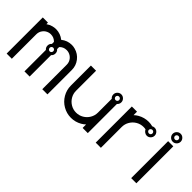

<svg xmlns="http://www.w3.org/2000/svg" viewBox="23 -1236 1837 1837"><g transform="rotate(45 941.5 -317.5)"><path d="M221 -500Q220 -500 219 -500Q197 -500 175 -494Q145 -486 120 -468V-489H50V0H120V-331Q120 -365 140.5 -391.5Q161 -418 194 -427Q206 -430 219 -430Q262 -430 291 -399V-372Q272 -356 272 -331Q272 -306 291 -290V0H361V-290Q380 -306 380 -331Q380 -356 361 -372V-399Q390 -430 432 -430Q446 -430 458 -427Q491 -418 511.5 -391.5Q532 -365 532 -331V0H602V-331Q602 -388 567 -433.5Q532 -479 476 -494Q455 -500 433 -500Q373 -500 326 -462Q280 -499 221 -500ZM343 -313.5Q336 -306 326 -306Q316 -306 309 -313.5Q302 -321 302 -331Q302 -341 309 -348Q316 -355 326 -355Q336 -355 343 -348Q350 -341 350 -331Q350 -321 343 -313.5Z M1048 -446Q1048 -421 1067 -405Q1067 -405 1067 -218Q1067 -178 1047 -144Q1027 -110 993 -90Q959 -70 919 -70Q879 -70 845 -90Q811 -110 791 -144Q771 -178 771 -218V-489H701V-218Q701 -159 730.5 -108.5Q760 -58 810.5 -29Q861 0 919 0Q977 0 1028 -29Q1049 -41 1067 -58V-11H1137V-405Q1156 -421 1156 -446Q1156 -468 1140 -484Q1124 -500 1102 -500Q1080 -500 1064 -484Q1048 -468 1048 -446ZM1085 -463Q1092 -470 1102 -470Q1112 -470 1119 -463Q1126 -456 1126 -446Q1126 -436 1119 -429Q1112 -422 1102 -422Q1092 -422 1085 -429Q1078 -436 1078 -446Q1078 -456 1085 -463Z M1553 -500Q1539 -500 1527 -493Q1500 -500 1473 -500Q1415 -500 1364 -471Q1343 -459 1325 -442V-489H1255V-282V0H1325V-282Q1325 -322 1345 -356Q1365 -390 1399 -410Q1433 -430 1473 -430Q1488 -430 1502 -427Q1508 -413 1522.5 -402.5Q1537 -392 1553 -392Q1575 -392 1591 -408Q1607 -424 1607 -446Q1607 -468 1591 -484Q1575 -500 1553 -500ZM1535.5 -463Q1543 -470 1553 -470Q1563 -470 1570 -463Q1577 -456 1577 -446Q1577 -436 1570 -429Q1563 -422 1553 -422Q1543 -422 1535.5 -429Q1528 -436 1528 -446Q1528 -456 1535.5 -463Z M1808 -543Q1824 -559 1824 -581Q1824 -603 1808 -619Q1792 -635 1770 -635Q1748 -635 1732 -619Q1716 -603 1716 -581Q1716 -559 1732 -543Q1748 -527 1770 -527Q1792 -527 1808 -543ZM1753 -598Q1760 -605 1770 -605Q1780 -605 1787 -598Q1794 -591 1794 -581Q1794 -571 1787 -564Q1780 -557 1770 -557Q1760 -557 1753 -564Q1746 -571 1746 -581Q1746 -591 1753 -598ZM1735 -500V0H1805V-500Z"/></g></svg>

Font: Sakbunderan
Style: Regular
Weight: 400
Version: Version 1.00